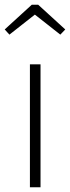

<svg xmlns="http://www.w3.org/2000/svg" viewBox="-29 -795 297 815"><path d="M143 -522V0H98V-522ZM11 -648 -9 -670 106 -775H133L248 -670L227 -648L119 -733Z"/></svg>

Font: Fira Sans Condensed ExtraLight
Style: Regular
Weight: 275
Width: 3
Designer: Carrois Corporate & Edenspiekermann AG
Foundry: Carrois Corporate GbR & Edenspiekermann AG
Version: Version 4.203